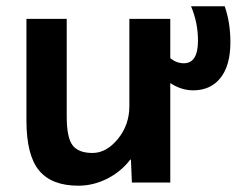

<svg xmlns="http://www.w3.org/2000/svg" viewBox="-20 -580 752 610"><path d="M192 -520V-210Q192 -143 210.5 -118.5Q229 -94 274 -94Q318 -94 354.5 -138.5Q391 -183 391 -243V-520H521V-395Q541 -379 564 -379Q609 -379 609 -451Q609 -508 587 -560H694Q712 -508 712 -446Q712 -372 680.5 -332.5Q649 -293 594 -293Q556 -293 521 -316V0H399L396 -73H394Q364 -34 320 -12Q276 10 229 10Q144 10 104 -38.5Q64 -87 64 -197V-520Z"/></svg>

Font: M PLUS 1p
Style: Bold
Weight: 700
Version: Version 1.062